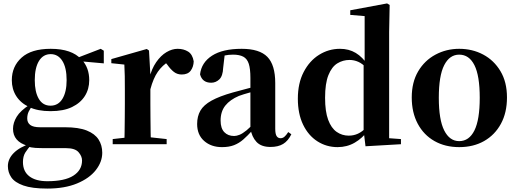

<svg xmlns="http://www.w3.org/2000/svg" viewBox="-20 -842 3017 1121"><path d="M256 259Q167 259 116.5 241Q66 223 46 193.5Q26 164 26 128Q26 86 60 51.5Q94 17 163 -6L166 0Q141 27 127.5 49Q114 71 114 104Q114 159 151.5 187.5Q189 216 256 216Q358 216 408.5 183.5Q459 151 459 95Q459 70 438.5 46.5Q418 23 366 23H253Q211 23 186.5 21.5Q162 20 140 13V9Q56 -16 56 -90Q56 -125 77.5 -160.5Q99 -196 155 -232V-241L174 -232Q156 -208 147.5 -190.5Q139 -173 139 -150Q139 -126 156.5 -112.5Q174 -99 214 -99H360Q439 -99 486.5 -80Q534 -61 555.5 -27.5Q577 6 577 50Q577 103 539.5 151Q502 199 430 229Q358 259 256 259ZM275 -193Q200 -193 150 -217Q100 -241 74.5 -281.5Q49 -322 49 -374Q49 -454 106 -505.5Q163 -557 276 -557Q338 -557 382.5 -541.5Q427 -526 453 -497L458 -493Q501 -446 501 -374Q501 -322 475.5 -281.5Q450 -241 400.5 -217Q351 -193 275 -193ZM275 -225Q320 -225 344.5 -265Q369 -305 369 -374Q369 -447 344 -486.5Q319 -526 276 -526Q232 -526 207.5 -486Q183 -446 183 -374Q183 -305 206.5 -265Q230 -225 275 -225ZM419 -487V-502H425L568 -557L586 -546V-472Z M638 0V-30L745 -42H843L953 -30V0ZM706 0Q707 -26 707.5 -68Q708 -110 708.5 -156Q709 -202 709 -236V-316Q709 -366 708.5 -397.5Q708 -429 706 -465L630 -473V-497L837 -556L850 -547L858 -404V-403V-236Q858 -202 858.5 -156Q859 -110 859.5 -68Q860 -26 861 0ZM858 -321 822 -383H851Q865 -440 892 -479Q919 -518 952 -537.5Q985 -557 1017 -557Q1052 -557 1078 -541Q1104 -525 1111 -484Q1110 -452 1093.5 -429.5Q1077 -407 1041 -407Q1015 -407 995.5 -422Q976 -437 957 -464L934 -491L968 -485Q928 -461 901.5 -423Q875 -385 858 -321Z M1276 17Q1213 17 1172 -19Q1131 -55 1131 -118Q1131 -163 1150 -196Q1169 -229 1215 -254.5Q1261 -280 1339 -302Q1378 -313 1428.5 -326Q1479 -339 1519 -349V-323Q1479 -313 1439 -302Q1399 -291 1375 -282Q1323 -260 1295.5 -225.5Q1268 -191 1268 -138Q1268 -93 1289.5 -70.5Q1311 -48 1347 -48Q1361 -48 1378.5 -55Q1396 -62 1419.5 -81Q1443 -100 1475 -136L1492 -81H1454Q1426 -50 1401 -28Q1376 -6 1346.5 5.5Q1317 17 1276 17ZM1559 16Q1505 16 1477.5 -13.5Q1450 -43 1442 -92V-95V-387Q1442 -440 1432.5 -469.5Q1423 -499 1400.5 -511Q1378 -523 1340 -523Q1315 -523 1288.5 -517.5Q1262 -512 1225 -498L1292 -523L1283 -446Q1281 -398 1260.5 -378.5Q1240 -359 1213 -359Q1161 -359 1148 -408Q1156 -477 1218 -517Q1280 -557 1391 -557Q1495 -557 1541 -510Q1587 -463 1587 -357V-91Q1587 -60 1595 -47.5Q1603 -35 1618 -35Q1630 -35 1640 -43Q1650 -51 1663 -71L1681 -58Q1662 -19 1633 -1.5Q1604 16 1559 16Z M1951 17Q1886 17 1833 -17Q1780 -51 1749.5 -114.5Q1719 -178 1719 -266Q1719 -356 1753 -421.5Q1787 -487 1843 -522Q1899 -557 1965 -557Q2017 -557 2057 -533Q2097 -509 2131 -458H2140L2122 -443Q2097 -470 2072 -481Q2047 -492 2021 -492Q1982 -492 1949.5 -472Q1917 -452 1897.5 -403.5Q1878 -355 1878 -271Q1878 -191 1896 -142.5Q1914 -94 1945.5 -72Q1977 -50 2016 -50Q2045 -50 2070 -61.5Q2095 -73 2119 -98L2140 -80H2129Q2096 -35 2051 -9Q2006 17 1951 17ZM2114 12 2103 -79V-81V-464L2109 -476V-748L2025 -755V-782L2240 -822L2255 -813L2252 -655V-35L2321 -30V0Z M2661 17Q2579 17 2516.5 -18.5Q2454 -54 2419 -119.5Q2384 -185 2384 -273Q2384 -362 2421.5 -425.5Q2459 -489 2522.5 -523Q2586 -557 2661 -557Q2738 -557 2801 -523.5Q2864 -490 2902 -426.5Q2940 -363 2940 -273Q2940 -184 2904.5 -119Q2869 -54 2806.5 -18.5Q2744 17 2661 17ZM2661 -18Q2719 -18 2750 -80.5Q2781 -143 2781 -271Q2781 -400 2750 -461.5Q2719 -523 2661 -523Q2605 -523 2573.5 -461.5Q2542 -400 2542 -271Q2542 -143 2573.5 -80.5Q2605 -18 2661 -18Z"/></svg>

Font: Noto Serif KR ExtraLight ExtraBold
Style: Regular
Weight: 800
Version: Version 2.003-H1;hotconv 1.1.1;makeotfexe 2.6.0